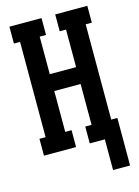

<svg xmlns="http://www.w3.org/2000/svg" viewBox="-134 -809 767 1057"><g transform="rotate(-15 250.0 -280.0)"><path d="M375 175V0H289V-96H325V-329H175V-96H211V0H28V-96H63V-639H28V-735H211V-639H175V-425H325V-639H289V-735H472V-639H437V-96H472V175Z"/></g></svg>

Font: Iosevka Curly Slab
Style: Bold
Weight: 700
Monospace: yes
Designer: Belleve Invis
Foundry: Belleve Invis
Version: Version 22.1.2; ttfautohint (v1.8.4)